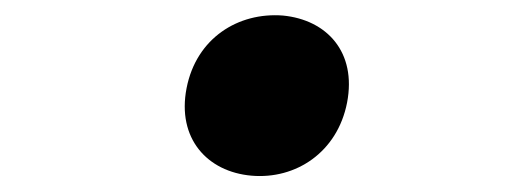

<svg xmlns="http://www.w3.org/2000/svg" viewBox="-20 -455 660 247"><path d="M303.5 -229C360.5 -224 414 -259 426.5 -323C439 -388 400.5 -429.5 344 -435C286.5 -439.5 232.5 -406 220 -341.5C207.5 -277 246.5 -234 303.5 -229Z"/></svg>

Font: Monaspace Neon SemiBold
Style: Italic
Weight: 600
Italic angle: -11°
Designer: Riley Cran & the Lettermatic Team
Foundry: Lettermatic
Version: Version 1.200 (Monaspace Neon)